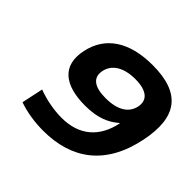

<svg xmlns="http://www.w3.org/2000/svg" viewBox="-163 -868 1066 1066"><g transform="rotate(45 370.0 -335.0)"><path d="M299 9C519 9 677 -100 728 -351C773 -570 693 -679 472 -679C284 -679 175 -600 146 -465C115 -321 204 -254 365 -254C462 -254 520 -280 568 -321H571C544 -191 461 -114 320 -114C253 -114 183 -130 133 -149L106 -22C165 -1 234 9 299 9ZM297 -457C309 -519 366 -556 458 -556C549 -556 589 -520 577 -460C564 -399 510 -364 416 -364C327 -364 285 -396 297 -457Z"/></g></svg>

Font: LT Wave Bold
Style: Italic
Weight: 700
Designer: Daniel Lyons
Version: Version 2.5 (Glyphs App)